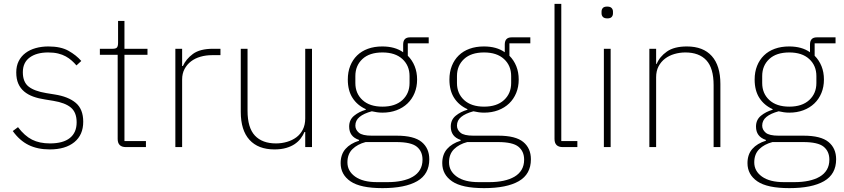

<svg xmlns="http://www.w3.org/2000/svg" viewBox="-20 -760 4362 992"><path d="M237 12Q174 12 127.5 -11Q81 -34 46 -83L73 -103Q107 -58 145.5 -38.5Q184 -19 238 -19Q306 -19 341 -47Q376 -75 376 -128Q376 -179 346.5 -204Q317 -229 256 -239L213 -246Q179 -251 151.5 -261Q124 -271 104.5 -287.5Q85 -304 74.5 -328Q64 -352 64 -386Q64 -419 76.5 -444Q89 -469 111.5 -486Q134 -503 164.5 -511.5Q195 -520 230 -520Q294 -520 334 -497.5Q374 -475 400 -445L375 -422Q364 -435 350.5 -447Q337 -459 320 -468.5Q303 -478 280.5 -483.5Q258 -489 229 -489Q169 -489 133.5 -463Q98 -437 98 -387Q98 -336 128 -312.5Q158 -289 219 -279L262 -272Q333 -261 371.5 -228.5Q410 -196 410 -131Q410 -63 364 -25.5Q318 12 237 12Z M631 0Q588 0 588 -42V-477H496V-508H562Q579 -508 584.5 -515Q590 -522 590 -539V-652H623V-508H742V-477H623V-31H734V0Z M886 0V-508H921V-419H925Q941 -455 977 -481.5Q1013 -508 1081 -508H1119V-475H1075Q1044 -475 1016 -467Q988 -459 967 -443Q946 -427 933.5 -403.5Q921 -380 921 -349V0Z M1557 -78H1553Q1546 -61 1533.5 -44.5Q1521 -28 1502.5 -15.5Q1484 -3 1458 4.5Q1432 12 1398 12Q1314 12 1269 -37.5Q1224 -87 1224 -182V-508H1259V-188Q1259 -100 1297 -59.5Q1335 -19 1406 -19Q1435 -19 1462.5 -27Q1490 -35 1511 -50.5Q1532 -66 1544.5 -90.5Q1557 -115 1557 -148V-508H1592V0H1557Z M2198 63Q2198 140 2135.5 176Q2073 212 1956 212Q1842 212 1791 177Q1740 142 1740 83Q1740 38 1765 9.5Q1790 -19 1835 -33V-37Q1784 -54 1784 -106Q1784 -141 1809.5 -162Q1835 -183 1870 -193V-196Q1826 -216 1801.5 -254Q1777 -292 1777 -349Q1777 -388 1789.5 -419.5Q1802 -451 1825 -473.5Q1848 -496 1881 -508Q1914 -520 1955 -520Q2021 -520 2063 -490V-530Q2063 -567 2098 -567H2195V-536H2087V-472Q2110 -449 2122.5 -418Q2135 -387 2135 -349Q2135 -311 2122 -279.5Q2109 -248 2085.5 -225.5Q2062 -203 2029 -190.5Q1996 -178 1956 -178Q1941 -178 1928 -180Q1915 -182 1901 -185Q1860 -174 1838 -156Q1816 -138 1816 -111Q1816 -90 1834 -74.5Q1852 -59 1901 -59H2030Q2119 -59 2158.5 -26.5Q2198 6 2198 63ZM2163 65Q2163 22 2133.5 -2Q2104 -26 2028 -26H1869Q1827 -15 1801 10.5Q1775 36 1775 79Q1775 124 1815 152.5Q1855 181 1928 181H1983Q2023 181 2056 174Q2089 167 2113 153Q2137 139 2150 117Q2163 95 2163 65ZM1956 -209Q2022 -209 2059 -243Q2096 -277 2096 -331V-367Q2096 -421 2059 -455Q2022 -489 1956 -489Q1889 -489 1852.5 -455Q1816 -421 1816 -367V-331Q1816 -277 1853 -243Q1890 -209 1956 -209Z M2723 63Q2723 140 2660.5 176Q2598 212 2481 212Q2367 212 2316 177Q2265 142 2265 83Q2265 38 2290 9.5Q2315 -19 2360 -33V-37Q2309 -54 2309 -106Q2309 -141 2334.5 -162Q2360 -183 2395 -193V-196Q2351 -216 2326.5 -254Q2302 -292 2302 -349Q2302 -388 2314.5 -419.5Q2327 -451 2350 -473.5Q2373 -496 2406 -508Q2439 -520 2480 -520Q2546 -520 2588 -490V-530Q2588 -567 2623 -567H2720V-536H2612V-472Q2635 -449 2647.5 -418Q2660 -387 2660 -349Q2660 -311 2647 -279.5Q2634 -248 2610.5 -225.5Q2587 -203 2554 -190.5Q2521 -178 2481 -178Q2466 -178 2453 -180Q2440 -182 2426 -185Q2385 -174 2363 -156Q2341 -138 2341 -111Q2341 -90 2359 -74.5Q2377 -59 2426 -59H2555Q2644 -59 2683.5 -26.5Q2723 6 2723 63ZM2688 65Q2688 22 2658.5 -2Q2629 -26 2553 -26H2394Q2352 -15 2326 10.5Q2300 36 2300 79Q2300 124 2340 152.5Q2380 181 2453 181H2508Q2548 181 2581 174Q2614 167 2638 153Q2662 139 2675 117Q2688 95 2688 65ZM2481 -209Q2547 -209 2584 -243Q2621 -277 2621 -331V-367Q2621 -421 2584 -455Q2547 -489 2481 -489Q2414 -489 2377.5 -455Q2341 -421 2341 -367V-331Q2341 -277 2378 -243Q2415 -209 2481 -209Z M2888 0Q2845 0 2845 -42V-740H2880V-31H2963V0Z M3118 -665Q3102 -665 3095 -672.5Q3088 -680 3088 -691V-700Q3088 -711 3094.5 -718.5Q3101 -726 3117 -726Q3133 -726 3140 -718.5Q3147 -711 3147 -700V-691Q3147 -680 3140.5 -672.5Q3134 -665 3118 -665ZM3100 -508H3135V0H3100Z M3335 0V-508H3370V-430H3373Q3388 -467 3425.5 -493.5Q3463 -520 3529 -520Q3613 -520 3657.5 -470.5Q3702 -421 3702 -326V0H3667V-320Q3667 -408 3629.5 -448.5Q3592 -489 3521 -489Q3492 -489 3464.5 -481Q3437 -473 3416 -457Q3395 -441 3382.5 -417Q3370 -393 3370 -361V0Z M4300 63Q4300 140 4237.5 176Q4175 212 4058 212Q3944 212 3893 177Q3842 142 3842 83Q3842 38 3867 9.5Q3892 -19 3937 -33V-37Q3886 -54 3886 -106Q3886 -141 3911.5 -162Q3937 -183 3972 -193V-196Q3928 -216 3903.5 -254Q3879 -292 3879 -349Q3879 -388 3891.5 -419.5Q3904 -451 3927 -473.5Q3950 -496 3983 -508Q4016 -520 4057 -520Q4123 -520 4165 -490V-530Q4165 -567 4200 -567H4297V-536H4189V-472Q4212 -449 4224.5 -418Q4237 -387 4237 -349Q4237 -311 4224 -279.5Q4211 -248 4187.5 -225.5Q4164 -203 4131 -190.5Q4098 -178 4058 -178Q4043 -178 4030 -180Q4017 -182 4003 -185Q3962 -174 3940 -156Q3918 -138 3918 -111Q3918 -90 3936 -74.5Q3954 -59 4003 -59H4132Q4221 -59 4260.5 -26.5Q4300 6 4300 63ZM4265 65Q4265 22 4235.5 -2Q4206 -26 4130 -26H3971Q3929 -15 3903 10.5Q3877 36 3877 79Q3877 124 3917 152.5Q3957 181 4030 181H4085Q4125 181 4158 174Q4191 167 4215 153Q4239 139 4252 117Q4265 95 4265 65ZM4058 -209Q4124 -209 4161 -243Q4198 -277 4198 -331V-367Q4198 -421 4161 -455Q4124 -489 4058 -489Q3991 -489 3954.5 -455Q3918 -421 3918 -367V-331Q3918 -277 3955 -243Q3992 -209 4058 -209Z"/></svg>

Font: IBM Plex Sans Devanagari ExtraLight
Style: Regular
Weight: 200
Designer: Mike Abbink, Paul van der Laan, Pieter van Rosmalen, Erin McLaughlin
Foundry: Bold Monday
Version: Version 1.1